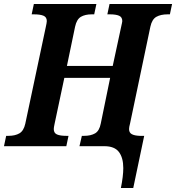

<svg xmlns="http://www.w3.org/2000/svg" viewBox="-41 -734 884 964"><path d="M578 110Q578 58 556 29Q534 0 483 0H358L370 -52H382Q415 -52 436.5 -64.5Q458 -77 465 -114L512 -343H282L233 -112Q229 -94 229 -86Q229 -66 245 -59Q261 -52 291 -52H303L292 0H-21L-10 -52H2Q35 -52 56.5 -64.5Q78 -77 86 -113L188 -594Q194 -621 194 -628Q194 -648 177.5 -655Q161 -662 129 -662H118L129 -714H443L432 -662H420Q386 -662 365 -649.5Q344 -637 336 -600L295 -403H525L567 -598Q573 -624 573 -628Q573 -648 557 -655Q541 -662 510 -662H498L509 -714H823L812 -662H801Q766 -662 744 -649.5Q722 -637 714 -600L612 -114Q607 -96 607 -86Q607 -68 620.5 -60.5Q634 -53 660 -52H683L628 210H566Q578 150 578 110Z"/></svg>

Font: Noto Serif Narrow
Style: Bold Italic
Weight: 700
Width: 4
Italic angle: -12°
Designer: Monotype Design Team
Foundry: Monotype Imaging Inc.
Version: Version 1.001